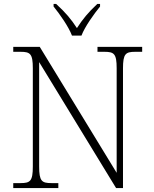

<svg xmlns="http://www.w3.org/2000/svg" viewBox="-20 -951 778 971"><path d="M344 -771H392C409 -816 455 -880 486 -918V-931H472C425 -887 399 -855 369 -809C339 -855 312 -887 264 -931H251V-918C282 -880 327 -816 344 -771ZM47 0H275V-25H240C191 -25 178 -35 178 -109V-637L567 0H602V-605C602 -679 615 -689 664 -689H699V-714H473V-689H508C557 -689 570 -679 570 -606V-77L181 -714H47V-689H84C133 -689 146 -679 146 -606V-109C146 -35 133 -25 84 -25H47Z"/></svg>

Font: Noto Serif Sinhala ExtraLight
Style: Regular
Weight: 200
Designer: Jelle Bosma - Monotype Design Team
Foundry: Monotype Imaging Inc.
Version: Version 2.007